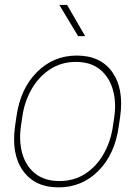

<svg xmlns="http://www.w3.org/2000/svg" viewBox="-20 -769 575 798"><path d="M334 -618.7H304.7L226.6 -748.5H258.8ZM48.3 -284.2Q64.5 -400.4 133.3 -469.2Q202.1 -538.1 299.3 -538.1Q397.9 -538.1 446.8 -469.2Q495.6 -400.4 479.5 -284.2L473.6 -244.1Q457.5 -127.9 389.2 -59.1Q320.8 9.8 223.1 9.8Q125 9.8 75.7 -59.1Q26.4 -127.9 42.5 -244.1ZM66.9 -244.1Q58.1 -181.6 73 -129.9Q87.9 -78.1 126.7 -47.4Q165.5 -16.6 227.1 -16.6Q288.6 -16.6 335.2 -47.4Q381.8 -78.1 411.1 -129.9Q440.4 -181.6 449.2 -244.1L455.1 -284.2Q463.9 -345.7 448.7 -397.5Q433.6 -449.2 395.3 -480.5Q356.9 -511.7 295.4 -511.7Q234.4 -511.7 187.3 -480.5Q140.1 -449.2 110.8 -397.5Q81.5 -345.7 72.8 -284.2Z"/></svg>

Font: Robert Sans Thin
Style: Italic
Weight: 100
Italic angle: -8°
Designer: Christian Robertson (extended by Adam Twardoch)
Foundry: Google
Version: Version 12.135;April 2, 2019;FontCreator 11.5.0.2425 64-bit;